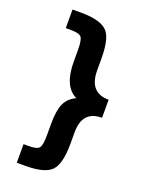

<svg xmlns="http://www.w3.org/2000/svg" viewBox="-148 -715 691 922"><g transform="rotate(20 198.0 -253.5)"><path d="M149 -36V-95Q149 -163 165.5 -198.5Q182 -234 221 -251Q149 -285 149 -412V-471Q149 -522 138 -536Q127 -550 85 -550H58V-645H102Q208 -645 241 -603Q269 -567 269 -471V-412Q269 -297 369 -297V-205Q269 -205 269 -95V-36Q269 67 235 102.5Q201 138 102 138H58V43H85Q127 43 138 29Q149 15 149 -36Z"/></g></svg>

Font: Tajawal
Style: Bold
Weight: 700
Designer: Boutros Fonts
Foundry: Created by Boutros International 2017
Version: Version 1.700